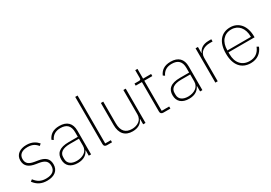

<svg xmlns="http://www.w3.org/2000/svg" viewBox="20 -1595 3473 2462"><g transform="rotate(-30 1756.5 -364.0)"><path d="M237 12C153 12 93 -18 46 -83L73 -103C118 -43 166 -19 238 -19C329 -19 376 -57 376 -128C376 -196 337 -226 256 -239L213 -246C168 -253 131 -266 105 -288C79 -310 64 -341 64 -386C64 -430 82 -463 112 -486C142 -509 183 -520 230 -520C315 -520 365 -485 400 -445L375 -422C360 -439 343 -456 320 -469C297 -481 268 -489 229 -489C149 -489 98 -454 98 -387C98 -319 138 -292 219 -279L262 -272C357 -257 410 -218 410 -131C410 -40 345 12 237 12Z M717 -520C622 -520 571 -479 543 -416L568 -399C595 -459 645 -489 716 -489C808 -489 855 -444 855 -348V-280H722C649 -280 600 -266 569 -240C537 -214 525 -177 525 -133C525 -41 585 12 690 12C778 12 828 -27 852 -79H856V0H890V-352C890 -460 830 -520 717 -520ZM855 -148C855 -105 836 -73 807 -52C778 -31 737 -19 693 -19C616 -19 562 -53 562 -120V-148C562 -211 610 -252 722 -252H855V-148Z M1125 0C1096 0 1082 -14 1082 -42V-740H1117V-31H1200V0Z M1661 -78H1657C1648 -55 1631 -32 1607 -16C1582 1 1547 12 1502 12C1390 12 1328 -55 1328 -182V-508H1363V-188C1363 -71 1415 -19 1510 -19C1549 -19 1587 -30 1615 -51C1643 -71 1661 -104 1661 -148V-508H1696V0H1661Z M1961 0C1932 0 1918 -14 1918 -42V-477H1826V-508H1892C1915 -508 1920 -516 1920 -539V-652H1953V-508H2072V-477H1953V-31H2064V0Z M2365 -520C2270 -520 2219 -479 2191 -416L2216 -399C2243 -459 2293 -489 2364 -489C2456 -489 2503 -444 2503 -348V-280H2370C2297 -280 2248 -266 2217 -240C2185 -214 2173 -177 2173 -133C2173 -41 2233 12 2338 12C2426 12 2476 -27 2500 -79H2504V0H2538V-352C2538 -460 2478 -520 2365 -520ZM2503 -148C2503 -105 2484 -73 2455 -52C2426 -31 2385 -19 2341 -19C2264 -19 2210 -53 2210 -120V-148C2210 -211 2258 -252 2370 -252H2503V-148Z M2730 0V-508H2765V-419H2769C2790 -467 2834 -508 2925 -508H2963V-475H2919C2878 -475 2839 -464 2811 -443C2783 -422 2765 -390 2765 -349V0Z M3251 12C3116 12 3033 -81 3033 -254C3033 -426 3114 -520 3247 -520C3310 -520 3362 -495 3399 -451C3435 -407 3456 -344 3456 -268V-252H3070V-225C3070 -162 3086 -111 3118 -75C3149 -39 3194 -19 3251 -19C3332 -19 3387 -58 3418 -135L3445 -120C3414 -40 3348 12 3251 12ZM3247 -489C3191 -489 3148 -469 3117 -433C3086 -397 3070 -345 3070 -284V-280H3418V-286C3418 -347 3401 -398 3371 -434C3341 -469 3298 -489 3247 -489Z"/></g></svg>

Font: Plexus Sans ExtraLight
Style: Regular
Weight: 250
Version: Version 2.001;PS 002.001;hotconv 1.0.70;makeotf.lib2.5.58329